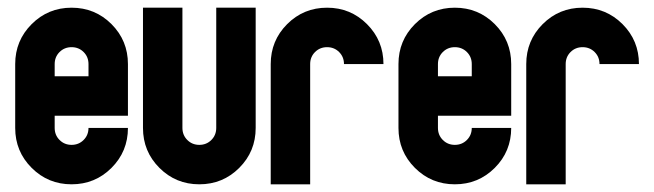

<svg xmlns="http://www.w3.org/2000/svg" viewBox="-20 -479 1700 499"><path d="M122.1 -312.5V-280.8H210V-312.5Q210 -331.1 197.3 -343.8Q184.6 -356.4 166 -356.4Q147.5 -356.4 134.8 -343.8Q122.1 -331.1 122.1 -312.5ZM19.5 -146.5V-312.5Q19.5 -373.5 62.3 -416.3Q105 -459 166 -459Q227.1 -459 269.8 -416.3Q312.5 -373.5 312.5 -312.5V-178.2H122.1V-146.5Q122.1 -127.9 134.8 -115.2Q147.5 -102.5 166 -102.5Q184.6 -102.5 197.3 -115.2Q210 -127.9 210 -146.5H312.5Q312.5 -85.4 269.8 -42.7Q227.1 0 166 0Q105 0 62.3 -42.7Q19.5 -85.4 19.5 -146.5Z M351.6 -146.5V-459H454.1V-146.5Q454.1 -127.9 466.8 -115.2Q479.5 -102.5 498 -102.5Q516.6 -102.5 529.3 -115.2Q542 -127.9 542 -146.5V-459H644.5V-146.5Q644.5 -85.4 601.8 -42.7Q559.1 0 498 0Q437 0 394.3 -42.7Q351.6 -85.4 351.6 -146.5Z M786.1 -312.5V0H683.6V-312.5Q683.6 -373.5 726.3 -416.3Q769 -459 830.1 -459Q891.1 -459 933.8 -416.3Q976.6 -373.5 976.6 -312.5H874Q874 -331.1 861.3 -343.8Q848.6 -356.4 830.1 -356.4Q811.5 -356.4 798.8 -343.8Q786.1 -331.1 786.1 -312.5Z M1118.2 -312.5V-280.8H1206.1V-312.5Q1206.1 -331.1 1193.4 -343.8Q1180.7 -356.4 1162.1 -356.4Q1143.6 -356.4 1130.9 -343.8Q1118.2 -331.1 1118.2 -312.5ZM1015.6 -146.5V-312.5Q1015.6 -373.5 1058.3 -416.3Q1101.1 -459 1162.1 -459Q1223.1 -459 1265.9 -416.3Q1308.6 -373.5 1308.6 -312.5V-178.2H1118.2V-146.5Q1118.2 -127.9 1130.9 -115.2Q1143.6 -102.5 1162.1 -102.5Q1180.7 -102.5 1193.4 -115.2Q1206.1 -127.9 1206.1 -146.5H1308.6Q1308.6 -85.4 1265.9 -42.7Q1223.1 0 1162.1 0Q1101.1 0 1058.3 -42.7Q1015.6 -85.4 1015.6 -146.5Z M1450.2 -312.5V0H1347.7V-312.5Q1347.7 -373.5 1390.4 -416.3Q1433.1 -459 1494.1 -459Q1555.2 -459 1597.9 -416.3Q1640.6 -373.5 1640.6 -312.5H1538.1Q1538.1 -331.1 1525.4 -343.8Q1512.7 -356.4 1494.1 -356.4Q1475.6 -356.4 1462.9 -343.8Q1450.2 -331.1 1450.2 -312.5Z"/></svg>

Font: NAYAKA
Style: Regular
Weight: 400
Designer: R.S. Wihananto
Foundry: R.S. Wihananto
Version: Version 1.92